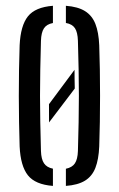

<svg xmlns="http://www.w3.org/2000/svg" viewBox="-20 -626 404 653"><path d="M146.8 -209.6Q146.7 -224.6 146.7 -240.4Q146.6 -256.2 146.6 -271.7L233.5 -388.6Q233.5 -372.5 233.7 -356.6Q233.9 -340.8 234.3 -324.9ZM46.8 -127.8Q45.5 -166.7 44.8 -210.3Q44 -254 44 -299.3Q44 -344.6 44.7 -388.5Q45.4 -432.4 46.8 -472Q49.9 -538.8 74.9 -570.3Q99.8 -601.7 160 -606.3V-547.7Q138.7 -543.8 129.5 -529.7Q120.2 -515.6 119.3 -487.3Q117.9 -435.8 117 -389.9Q116.1 -344.1 116.1 -299.9Q116.1 -255.6 117 -209.8Q117.9 -163.9 119.3 -112.5Q120.2 -84.5 129.7 -70.5Q139.1 -56.5 160 -52.3V6.3Q100 1.7 75 -29.7Q49.9 -61.2 46.8 -127.8ZM204.1 6.3V-52.1Q225.3 -56.3 234.7 -70.4Q244.1 -84.4 245 -112.5Q246.4 -164.4 247.4 -210.2Q248.3 -256 248.3 -300.1Q248.3 -344.2 247.4 -390Q246.4 -435.8 245 -487.3Q244.1 -516.2 234.9 -530.1Q225.7 -544.1 204.1 -547.9V-606.3Q244.8 -603.3 269 -588.3Q293.1 -573.3 304.4 -544.8Q315.6 -516.3 317.5 -472Q318.9 -433.1 319.6 -389.4Q320.3 -345.7 320.3 -300.6Q320.3 -255.5 319.6 -211.5Q318.9 -167.5 317.5 -127.8Q315.6 -83.8 304.4 -55Q293.1 -26.3 269 -11.5Q244.8 3.3 204.1 6.3Z"/></svg>

Font: Big Shoulders Stencil Display SC Thin
Style: Regular
Weight: 100
Designer: Patric King
Foundry: XO Type Co
Version: Version 2.001